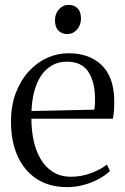

<svg xmlns="http://www.w3.org/2000/svg" viewBox="-20 -755 511 786"><path d="M255.5 11Q182 11 130.8 -22.2Q79.5 -55.5 52.2 -115.5Q25 -175.5 25 -257Q25 -323 44.8 -374.8Q64.5 -426.5 97.8 -462.8Q131 -499 173 -518Q215 -537 260 -537Q345.5 -537 395.5 -489Q445.5 -441 447.5 -348.5Q448 -319.5 446.5 -301.2Q445 -283 442 -269H108.5Q108.5 -223.5 117.5 -180.8Q126.5 -138 146 -104.5Q165.5 -71 196.5 -51.2Q227.5 -31.5 271 -31.5Q314 -31.5 354.5 -47Q395 -62.5 417.5 -81.5L430 -55Q411.5 -37 383.8 -22Q356 -7 322.8 2Q289.5 11 255.5 11ZM109 -300.5 366 -306Q368 -316 368.5 -327.5Q369 -339 369 -349Q369 -419 341.8 -460.8Q314.5 -502.5 254 -502.5Q219 -502.5 192.2 -487Q165.5 -471.5 147.5 -444Q129.5 -416.5 120 -379.8Q110.5 -343 109 -300.5ZM254.5 -615.5Q233.5 -615.5 219.2 -629.8Q205 -644 205 -671.5Q205 -698.5 221.2 -716.8Q237.5 -735 261 -735H262Q283.5 -735 297.5 -721Q311.5 -707 311.5 -679.5Q311.5 -652 295.2 -633.8Q279 -615.5 255.5 -615.5Z"/></svg>

Font: Merriweather 96pt Light
Style: Regular
Weight: 300
Version: Version 2.100